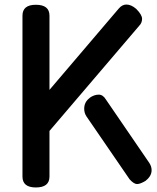

<svg xmlns="http://www.w3.org/2000/svg" viewBox="-20 -820 691 846"><path d="M79 -42V-751Q79 -799 138 -799Q198 -799 198 -751V-424L503 -782Q518 -800 537 -800Q558 -800 580 -781Q606 -755 606 -737Q606 -719 593 -706L198 -243V-42Q198 6 138 6Q79 6 79 -42ZM361 -307Q351 -322 351 -341Q351 -371 376 -389H375Q395 -403 415 -403Q434 -403 447 -381L640 -99L639 -100Q648 -86 648 -70Q648 -44 622 -24H623Q598 -9 584 -9Q570 -9 551 -30Z"/></svg>

Font: Gugi Cyrillic
Style: Regular
Weight: 400
Foundry: TAE System & Typefaces Co.
Version: Version 3.10 September 15, 2020